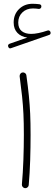

<svg xmlns="http://www.w3.org/2000/svg" viewBox="-20 -965 284 1002"><path d="M22.9 -721.2Q19 -731.9 30.3 -736.8L122.6 -769Q90.8 -772.9 71 -793.2Q51.3 -813.5 51.3 -847.7Q51.3 -890.1 79.3 -917.7Q107.4 -945.3 150.4 -945.3Q157.7 -945.3 168.2 -944.6Q178.7 -943.8 185.5 -942.9Q196.8 -940.9 195.8 -930.2Q195.8 -925.3 191.7 -921.6Q187.5 -918 182.1 -918.5Q177.2 -919.4 167.7 -920.2Q158.2 -920.9 151.9 -920.9Q118.2 -920.9 96.7 -900.1Q75.2 -879.4 75.2 -847.2Q75.2 -817.4 93.3 -802.7Q111.3 -788.1 142.6 -788.1Q176.3 -788.1 228.5 -805.7Q233.9 -807.6 238 -804.7Q242.2 -801.8 243.7 -797.4Q246.1 -785.6 236.3 -782.7L38.6 -713.9Q27.3 -709 22.9 -721.2ZM82.5 -566.9Q82 -574.2 86.4 -580.3Q90.8 -586.4 98.1 -586.9Q105 -587.9 111.1 -583.3Q117.2 -578.6 117.7 -571.8Q126 -512.2 130.6 -465.6Q135.3 -418.9 137.5 -371.3Q139.6 -323.7 139.6 -260.3Q139.6 -198.2 137.5 -129.2Q135.3 -60.1 129.9 1Q129.4 7.8 123.5 12.7Q117.7 17.6 110.4 17.1Q103.5 16.1 98.6 10.7Q93.8 5.4 94.2 -2Q99.6 -62 102.1 -131.1Q104.5 -200.2 104.5 -261.7Q104.5 -323.7 102.3 -370.1Q100.1 -416.5 95.2 -462.2Q90.3 -507.8 82.5 -566.9Z"/></svg>

Font: Mikhak-DS2-FD ExtraLight
Style: Regular
Weight: 200
Designer: Amin Abedi
Version: Version 3.2